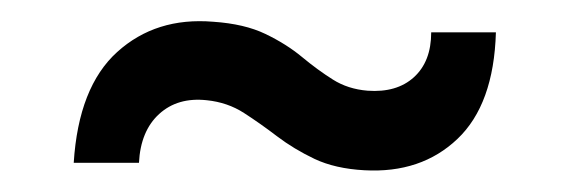

<svg xmlns="http://www.w3.org/2000/svg" viewBox="-20 -475 537 181"><path d="M323.5 -314.5Q296 -316 276.5 -325.2Q257 -334.5 241.2 -346.5Q225.5 -358.5 210 -368.5Q194.5 -378.5 175 -380.5Q147.5 -383.5 130 -367.5Q112.5 -351.5 111 -321.5H49.5Q54 -393 90.5 -426Q127 -459 181 -454.5Q210.5 -452.5 230.2 -443Q250 -433.5 264.8 -421.2Q279.5 -409 293.8 -400Q308 -391 326.5 -389.5Q354 -387.5 370.2 -402.2Q386.5 -417 386.5 -444.5H447.5Q445.5 -376.5 411.2 -344Q377 -311.5 323.5 -314.5Z"/></svg>

Font: Big Shoulders Stencil Text Thin SemiBold
Style: Regular
Weight: 600
Version: Version 2.001